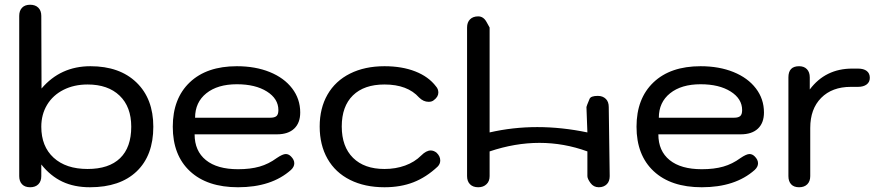

<svg xmlns="http://www.w3.org/2000/svg" viewBox="-20 -779 3714 809"><path d="M61 -37V-712Q61 -734 73 -746.5Q85 -759 107 -759Q129 -759 141.5 -746.5Q154 -734 154 -712L155 -406Q235 -500 361 -500Q484 -500 555 -431.5Q626 -363 626 -245Q626 -124 556 -57Q486 10 359 10Q293 10 243 -13.5Q193 -37 154 -86V-37Q154 -15 141.5 -2.5Q129 10 107 10Q85 10 73 -2.5Q61 -15 61 -37ZM533 -245Q533 -329 484 -376Q435 -423 349 -423Q292 -423 247.5 -400.5Q203 -378 178.5 -337.5Q154 -297 154 -245Q154 -162 206 -114.5Q258 -67 349 -67Q439 -67 486 -112.5Q533 -158 533 -245Z M708 -245Q708 -364 779.5 -432Q851 -500 978 -500Q1056 -500 1116.5 -475.5Q1177 -451 1211 -406.5Q1245 -362 1245 -305Q1245 -261 1219.5 -237Q1194 -213 1147 -213H800Q800 -143 847.5 -104.5Q895 -66 983 -66Q1035 -66 1073.5 -77Q1112 -88 1146 -113Q1171 -130 1184 -130Q1196 -130 1206 -120Q1220 -106 1220 -91Q1220 -76 1206 -63Q1124 10 983 10Q853 10 780.5 -57.5Q708 -125 708 -245ZM1119 -283Q1137 -283 1145 -290Q1153 -297 1153 -315Q1153 -363 1104.5 -393.5Q1056 -424 978 -424Q897 -424 849.5 -386Q802 -348 802 -283Z M1327 -246Q1327 -323 1360 -380.5Q1393 -438 1455 -469Q1517 -500 1600 -500Q1674 -500 1730 -478Q1786 -456 1817 -415Q1827 -404 1827 -389Q1827 -371 1808 -357Q1800 -350 1786 -350Q1764 -350 1746 -368Q1697 -423 1600 -423Q1514 -423 1467 -377Q1420 -331 1420 -246Q1420 -161 1467.5 -114Q1515 -67 1600 -67Q1647 -67 1687 -81.5Q1727 -96 1755 -124Q1776 -145 1795 -145Q1807 -145 1819 -136Q1835 -121 1835 -103Q1835 -88 1824 -77Q1776 -32 1722 -11Q1668 10 1600 10Q1517 10 1455 -21Q1393 -52 1360 -110Q1327 -168 1327 -246Z M1948 -37V-663Q1948 -685 1960.5 -697.5Q1973 -710 1995 -710Q2017 -710 2030 -686.5Q2043 -663 2043 -663V-221Q2239 -266 2455 -221L2451 -328Q2451 -331 2464 -362Q2469 -375 2499 -375Q2520 -375 2533 -362Q2545 -350 2545 -328L2549 -37Q2549 -15 2537 -3Q2524 10 2503 10Q2481 10 2468 -8Q2455 -26 2455 -37V-141Q2257 -213 2043 -141V-37Q2043 -15 2030 -3Q2017 10 1995 10Q1973 10 1960.5 -2.5Q1948 -15 1948 -37Z M2662 -245Q2662 -364 2733.5 -432Q2805 -500 2932 -500Q3010 -500 3070.5 -475.5Q3131 -451 3165 -406.5Q3199 -362 3199 -305Q3199 -261 3173.5 -237Q3148 -213 3101 -213H2754Q2754 -143 2801.5 -104.5Q2849 -66 2937 -66Q2989 -66 3027.5 -77Q3066 -88 3100 -113Q3125 -130 3138 -130Q3150 -130 3160 -120Q3174 -106 3174 -91Q3174 -76 3160 -63Q3078 10 2937 10Q2807 10 2734.5 -57.5Q2662 -125 2662 -245ZM3073 -283Q3091 -283 3099 -290Q3107 -297 3107 -315Q3107 -363 3058.5 -393.5Q3010 -424 2932 -424Q2851 -424 2803.5 -386Q2756 -348 2756 -283Z M3302 -37V-453Q3302 -500 3347 -500Q3368 -500 3380 -487.5Q3392 -475 3392 -453V-402Q3458 -490 3571 -490H3595Q3619 -490 3632 -480Q3645 -470 3645 -451Q3645 -433 3631.5 -423Q3618 -413 3595 -413H3565Q3486 -413 3440 -366.5Q3394 -320 3394 -240V-37Q3394 -15 3381.5 -2.5Q3369 10 3347 10Q3325 10 3313.5 -2.5Q3302 -15 3302 -37Z"/></svg>

Font: Kodchasan Medium
Style: Regular
Weight: 500
Designer: Katatrad Aksorn Co.,Ltd.
Foundry: Cadson Demak Co.,Ltd.
Version: Version 1.000; ttfautohint (v1.6)